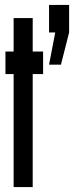

<svg xmlns="http://www.w3.org/2000/svg" viewBox="-20 -755 321 775"><path d="M259 -735H178V-624H203L178 -494H226L259 -624ZM35 -682V-547H2V-456H35V0H112V-456H154V-547H112V-682Z"/></svg>

Font: League Gothic Condensed
Style: Regular
Weight: 400
Width: 3
Designer: Tyler Finck
Foundry: The League of Moveable Type
Version: Version 1.001;PS 001.001;hotconv 1.0.56;makeotf.lib2.0.21325